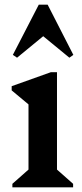

<svg xmlns="http://www.w3.org/2000/svg" viewBox="-20 -802 351 822"><path d="M33 0V-15L102 -76V-355L30 -415V-433L198 -493H224V-76L293 -15V0ZM53 -555 35 -567 146 -782H184L294 -567L277 -555L165 -647Z"/></svg>

Font: Platypi Medium
Style: Regular
Weight: 500
Designer: David Sargent
Foundry: Bolt Cutter Type
Version: Version 1.200; ttfautohint (v1.8.4.7-5d5b)